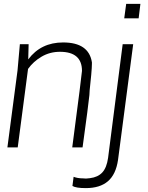

<svg xmlns="http://www.w3.org/2000/svg" viewBox="-20 -757 759 986"><path d="M421 209Q370 209 352 198L358 151Q379 159 406 159L422 160L442 158Q483 153 505.5 128.5Q528 104 535 54L610 -530H664L586 65Q575 139 534 174Q493 209 421 209ZM692 -663H618L628 -737H701ZM404 0H351Q401 -381 401 -393Q401 -491 288 -491Q236 -491 193.5 -466Q151 -441 124 -403L71 0H18L70 -395L82 -530H127L125 -452Q190 -539 304 -539Q436 -539 452 -437V-429Q452 -396 438 -269L442 -293Q433 -209 404 0Z"/></svg>

Font: Tanohe Sans Light
Style: Italic
Weight: 300
Designer: Village Type and Design LLC & Cristiano Sobral
Foundry: Cooper Hewitt Smithsonian Design Museum
Version: Version 1.00;September 29, 2021;FontCreator 13.0.0.2655 64-b